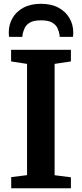

<svg xmlns="http://www.w3.org/2000/svg" viewBox="-20 -1010 440 1030"><path d="M125.1 -70.4V-667.3L39.5 -680.5V-743H360.4V-680.5L273 -667.3V-70L360.4 -58.9V0H40.2V-59.9ZM200 -989.6Q255.6 -989.6 294.1 -968.6Q332.7 -947.5 352.8 -912.6Q373 -877.6 373 -836Q373 -829.9 372.7 -823.9Q372.4 -817.9 371.4 -812.3H299.9Q299.9 -814.5 299.9 -818.3Q299.9 -822.1 298.9 -826Q296.1 -841.8 288.3 -859.1Q280.5 -876.4 260.2 -888.6Q240 -900.9 200 -900.9Q160.1 -900.9 139.9 -888.6Q119.7 -876.4 112.1 -858.9Q104.4 -841.4 101.1 -826Q100.6 -822.1 100.4 -818.3Q100.1 -814.5 100.1 -812.3H28.7Q28.1 -817.9 27.6 -824.1Q27.1 -830.3 27.1 -836.4Q27.1 -878 47 -912.9Q67 -947.9 105.7 -968.8Q144.5 -989.6 200 -989.6Z"/></svg>

Font: Merriweather Light
Style: Regular
Weight: 300
Version: Version 2.100